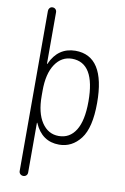

<svg xmlns="http://www.w3.org/2000/svg" viewBox="-104 -809 707 1088"><g transform="rotate(10 250.0 -265.0)"><path d="M133.8 -275.4V-245.1Q133.8 -147.5 170.4 -92.8Q207 -38.1 267.6 -38.1Q331.1 -38.1 365.7 -93.8Q400.4 -149.4 400.4 -259.8Q400.4 -481.4 267.6 -482.4Q207 -482.4 170.4 -427.7Q133.8 -373 133.8 -275.4ZM85 195.3V-725.6Q85 -735.4 91.3 -742.7Q97.7 -750 107.9 -750Q118.2 -750 125 -743.2Q131.8 -736.3 131.8 -725.6V-429.7Q131.8 -428.7 132.8 -428.7Q134.8 -428.7 134.8 -430.7Q178.7 -529.3 278.3 -530.3Q450.2 -530.3 450.2 -259.8Q450.2 -117.2 401.4 -53.7Q352.5 9.8 278.3 9.8Q179.7 9.8 136.7 -88.9Q136.7 -90.8 135.7 -90.8Q133.8 -90.8 133.8 -89.8V195.3Q133.8 206.1 127 212.9Q120.1 219.7 109.9 219.7Q99.6 219.7 92.3 212.9Q85 206.1 85 195.3Z"/></g></svg>

Font: Rounded Mgen+ 1m light
Style: Regular
Weight: 200
Designer: [Source Han Sans]
Ryoko NISHIZUKA  (kana & ideographs); Paul D. Hunt (Latin, Greek & Cyrillic); Wenlong ZHANG  (bopomofo
Version: Version 1.059.20150602